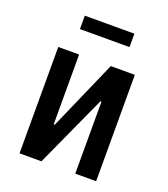

<svg xmlns="http://www.w3.org/2000/svg" viewBox="-125 -759 741 848"><g transform="rotate(20 245.0 -335.0)"><path d="M65 0V-500H163V-172H168L312 -500H425V0H327V-338H322L168 0ZM128 -607V-670H361V-607Z"/></g></svg>

Font: Cuprum Medium
Style: Regular
Weight: 500
Designer: Jovanny Lemonad
Foundry: Jovanny Lemonad
Version: Version 3.000